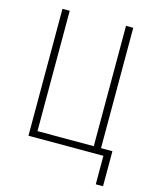

<svg xmlns="http://www.w3.org/2000/svg" viewBox="-131 -822 861 1074"><g transform="rotate(15 300.0 -285.0)"><path d="M529 165V0H95V-735H137V-38H463V-735H505V-38H571V165Z"/></g></svg>

Font: Iosevka Extralight Extended
Style: Regular
Weight: 200
Width: 7
Monospace: yes
Designer: Belleve Invis
Foundry: Belleve Invis
Version: Version 32.5.0; ttfautohint (v1.8.4)